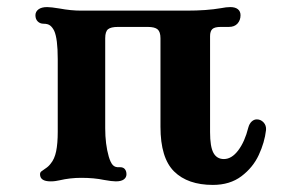

<svg xmlns="http://www.w3.org/2000/svg" viewBox="-20 -502 851 542"><path d="M433 -144V-394Q433 -412 425 -419Q417 -426 397 -426H313Q293 -426 285 -419.5Q277 -413 277 -394V-140Q277 -95 287 -60Q292 -43 298.5 -36Q305 -29 317 -30H319Q328 -30 332.5 -24.5Q337 -19 337 -10Q337 -1 329.5 4.5Q322 10 307 10Q296 10 274 6Q246 0 209 0Q178 0 148 7Q143 8 137 9Q131 10 123 10Q93 10 93 -10Q93 -15 96.5 -18Q100 -21 108.5 -26.5Q117 -32 123 -40Q134 -53 138.5 -75Q143 -97 143 -130V-335Q143 -393 133 -415Q128 -425 121.5 -430Q115 -435 103 -435Q93 -435 86.5 -441.5Q80 -448 80 -459Q80 -469 88.5 -475.5Q97 -482 113 -482Q124 -482 148 -478Q180 -472 209 -472H507Q564 -472 604 -479Q619 -482 630 -482Q644 -482 651.5 -476Q659 -470 659 -459Q659 -445 650.5 -435.5Q642 -426 626 -426H603Q586 -426 579.5 -420Q573 -414 573 -400V-129Q573 -88 582.5 -70.5Q592 -53 612 -53Q634 -53 652.5 -77.5Q671 -102 681 -142Q684 -153 690.5 -159Q697 -165 705 -165Q716 -165 724 -156.5Q732 -148 731 -135Q727 -100 710.5 -64.5Q694 -29 661.5 -4.5Q629 20 581 20Q510 20 471.5 -18Q433 -56 433 -144Z"/></svg>

Font: Raigarh Medium
Style: Regular
Weight: 500
Designer: jaikishan Patel
Foundry: MagicType
Version: Version 1.000